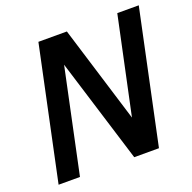

<svg xmlns="http://www.w3.org/2000/svg" viewBox="-121 -797 921 919"><g transform="rotate(-20 339.5 -338.0)"><path d="M410.2 0 246.1 -530.8 133.8 0H24.9L168 -675.8H313L464.8 -182.1L569.8 -675.8H679.2L536.1 0Z"/></g></svg>

Font: Clear Sans Medium
Style: Italic
Weight: 500
Italic angle: -12°
Foundry: Intel Corporation
Version: Version 1.00